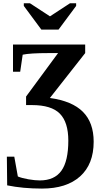

<svg xmlns="http://www.w3.org/2000/svg" viewBox="-20 -924 622 1161"><path d="M233.9 216.3Q118.2 216.3 23.4 196.8L21.5 23.4H66.4L87.9 143.1Q112.3 153.3 151.9 160.2Q191.4 167 220.7 167Q309.1 167 351.1 108.6Q393.1 50.3 393.1 -73.7Q393.1 -184.6 342 -236.6Q291 -288.6 173.3 -288.6H137.7V-340.3L331.1 -603H273.4Q162.1 -603 117.2 -593.3L102.1 -490.2H58.6V-654.8H495.1V-603L281.7 -331.5Q416.5 -313 481.4 -247.8Q546.4 -182.6 546.4 -66.9Q546.4 68.8 464.4 142.6Q382.3 216.3 233.9 216.3ZM440.4 -904.3V-888.2L334 -745.1H230L124 -888.2V-904.3H161.1L282.2 -825.2L403.3 -904.3Z"/></svg>

Font: Tinos
Style: Bold
Weight: 700
Designer: Steve Matteson
Foundry: Monotype Imaging Inc.
Version: Version 1.23